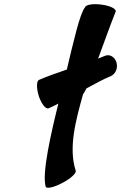

<svg xmlns="http://www.w3.org/2000/svg" viewBox="-20 -845 573 908"><path d="M210 -333C226 -340 241 -347 256 -355C220 -210 178 -26 196 38C200 49 236 41 275 20C314 0 342 -26 338 -38C303 -146 338 -275 373 -400C377 -404 382 -414 389 -427C427 -448 466 -469 506 -486C528 -497 539 -526 530 -552C521 -578 496 -591 474 -580C464 -576 454 -572 444 -568C472 -643 502 -728 527 -790C531 -803 501 -818 461 -823C421 -829 385 -823 382 -810C358 -783 326 -642 296 -516C252 -501 208 -486 164 -467C152 -461 152 -427 164 -389C177 -352 197 -327 210 -333Z"/></svg>

Font: Nupuram Black Oblique
Style: Regular
Weight: 900
Designer: Santhosh Thottingal (santhosh.thottingal@gmail.com)
Foundry: SMC
Version: Version 1.000